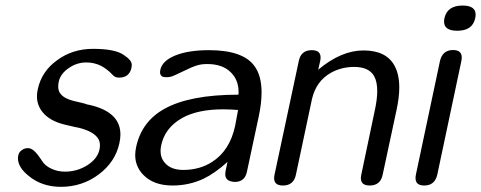

<svg xmlns="http://www.w3.org/2000/svg" viewBox="-20 -686 1779 710"><path d="M402.8 -251.5Q425.3 -226.1 425.3 -188.5Q425.3 -173.3 421.4 -156.2Q406.7 -87.4 345.2 -41Q283.7 4.9 205.1 4.9Q134.3 4.9 85.4 -36.1Q46.4 -67.4 46.4 -100.6Q46.4 -106.4 47.9 -112.3Q50.3 -123.5 60.1 -130.4Q69.8 -138.2 83.5 -138.2Q95.2 -138.2 106.4 -127.9Q117.7 -118.2 135.3 -91.3Q146.5 -72.8 169.4 -62.5Q191.9 -51.3 220.2 -51.3Q265.6 -51.3 303.2 -75.2Q340.3 -99.1 347.7 -132.3Q349.6 -141.1 349.6 -148.4Q349.6 -161.6 344.2 -171.4Q328.6 -199.2 272 -213.4Q268.6 -214.4 257.3 -216.3Q246.6 -218.3 219.7 -225.1Q162.6 -238.8 136.2 -272.9Q116.7 -297.9 116.7 -329.6Q116.7 -342.3 119.6 -355.5Q133.8 -422.4 191.4 -463.4Q248 -505.4 324.2 -505.4Q405.3 -505.4 437.5 -482.9Q454.6 -471.2 458 -465.8Q467.3 -457.5 467.3 -444.8Q467.3 -440.4 466.3 -436Q458.5 -398.9 420.4 -398.9Q404.3 -398.9 395.5 -410.2Q377 -430.2 353 -442.9Q328.1 -455.1 298.8 -455.1Q264.2 -455.1 233.9 -434.1Q203.6 -413.1 197.3 -384.3Q195.3 -374.5 195.3 -366.2Q195.3 -352.5 200.7 -343.8Q212.4 -322.8 253.4 -312.5Q270 -308.6 280.3 -306.2Q297.4 -302.2 300.3 -300.3Q372.1 -286.6 402.8 -251.5Z M764.6 -87.4Q830.1 -129.4 849.6 -221.2L860.4 -279.3Q831.1 -281.7 804.7 -281.7Q710.9 -281.7 653.3 -249.5Q589.8 -213.4 576.2 -148.9Q573.7 -137.7 573.7 -127.9Q573.7 -101.6 590.3 -83Q612.8 -57.6 657.7 -57.6Q718.3 -57.6 764.6 -87.4ZM920.9 -441.9Q947.3 -406.2 947.3 -343.8Q947.3 -304.2 936.5 -253.9L893.1 -50.8Q885.3 -13.2 847.7 -13.2L839.4 -14.2Q813 -18.1 813 -42Q813 -46.9 814 -52.7L821.3 -87.4Q774.9 -45.4 733.4 -25.4Q679.7 0 617.7 0Q547.4 0 508.8 -40.5Q480 -71.3 480 -112.3Q480 -126.5 483.4 -142.1Q503.4 -236.3 587.4 -283.2Q681.2 -335.9 861.8 -335.9Q862.3 -340.3 862.3 -344.7Q862.3 -390.6 833.5 -418.5Q803.2 -449.2 746.1 -449.2Q724.1 -449.2 707.5 -443.8Q690.9 -439 655.3 -421.4Q626 -407.2 616.7 -403.8Q606.9 -400.4 596.2 -400.4Q584 -400.4 579.1 -403.8Q571.8 -408.7 571.8 -419.4Q571.8 -423.3 572.8 -427.7Q580.1 -461.4 628.4 -481Q677.2 -500.5 752.9 -500.5Q878.4 -500.5 920.9 -441.9Z M1438.5 -443.8Q1456.5 -411.6 1456.5 -362.3Q1456.5 -325.7 1446.3 -278.8L1395 -39.6Q1386.7 0 1347.2 0Q1314.5 0 1314.5 -26.9Q1314.5 -32.7 1315.9 -39.6L1366.2 -278.8Q1375 -319.3 1375 -349.6Q1375 -383.3 1363.8 -403.8Q1344.7 -438.5 1290 -438.5Q1242.2 -438.5 1203.1 -416.5Q1149.4 -386.2 1133.8 -320.3L1074.2 -39.6Q1065.9 0 1026.4 0Q993.7 0 993.7 -26.9Q993.7 -32.7 995.1 -39.6L1085 -460.9Q1093.3 -500.5 1132.8 -500.5Q1165.5 -500.5 1165.5 -473.6Q1165.5 -467.8 1164.1 -460.9L1156.7 -428.2Q1241.7 -499.5 1324.2 -499.5Q1407.7 -499.5 1438.5 -443.8Z M1597.2 -41Q1588.4 0 1548.8 0Q1516.6 0 1516.6 -27.3Q1516.6 -33.7 1518.1 -41L1606.9 -460Q1616.2 -501 1655.3 -501Q1687.5 -501 1687.5 -473.6Q1687.5 -467.3 1686 -460ZM1670.9 -572.3Q1622.1 -572.3 1622.1 -606Q1622.1 -611.8 1623.5 -618.7Q1633.8 -665.5 1690.9 -665.5Q1738.8 -665.5 1738.8 -631.8Q1738.8 -626 1737.3 -618.7Q1727.5 -572.3 1670.9 -572.3Z"/></svg>

Font: inglobal
Style: Italic
Weight: 400
Italic angle: -12°
Designer: Andrey Kochetov, Denis Davydov, Evgeny Yurtaev
Foundry: inglobal
Version: Version 1.00 September 25, 2014, initial release